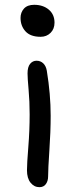

<svg xmlns="http://www.w3.org/2000/svg" viewBox="-20 -523 314 803"><path d="M149.9 -369.1Q107.4 -369.1 86.7 -391.8Q65.9 -414.6 65.9 -448.2Q65.9 -471.2 80.3 -487.1Q94.7 -502.9 123 -502.9Q160.2 -502.9 184.1 -482.7Q208 -462.4 208 -428.2Q208 -401.9 191.4 -385.5Q174.8 -369.1 149.9 -369.1ZM145 259.8Q123 259.8 107.9 241.2Q92.8 222.7 92.8 189Q92.8 161.6 98.4 92.3Q104 22.9 104 -44.9Q104 -98.6 99.6 -147.5Q95.2 -196.3 95.2 -215.8Q95.2 -243.2 106 -256.1Q116.7 -269 132.8 -269Q149.4 -269 160.9 -258.1Q172.4 -247.1 175.8 -227.1Q191.9 -128.9 191.9 -39.1Q191.9 28.3 186.5 106.2Q181.2 184.1 181.2 214.8Q181.2 233.9 171.9 246.8Q162.6 259.8 145 259.8Z"/></svg>

Font: Shantell Sans Normal
Style: Regular
Weight: 400
Designer: Stephen Nixon, Anya Danilova, Shantell Martin
Foundry: Arrow Type
Version: Version 1.006;[559af2be0]